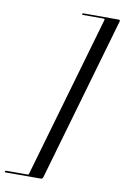

<svg xmlns="http://www.w3.org/2000/svg" viewBox="-167 -778 613 944"><g transform="rotate(10 140.0 -306.0)"><path d="M45 98 278.5 -710Q279 -713 278.2 -714.5Q277.5 -716 274 -716H168.5Q164.5 -716 165.5 -720Q166 -722 167.5 -723Q169 -724 171.5 -724H347Q351 -724 352.8 -721.8Q354.5 -719.5 353 -714.5L117 103Q115.5 107.5 112.5 110Q109.5 112.5 105.5 112.5H-70Q-72.5 112.5 -73.8 111.2Q-75 110 -74 108Q-72.5 104 -67.5 104H38Q41 104 42.5 102.8Q44 101.5 45 98Z"/></g></svg>

Font: Fraunces 120pt
Style: Italic
Weight: 400
Italic angle: -16°
Version: Version 1.000;[b76b70a41]